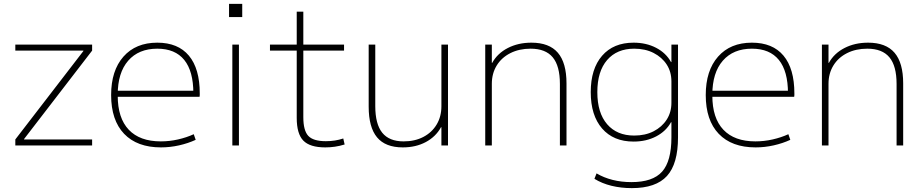

<svg xmlns="http://www.w3.org/2000/svg" viewBox="-20 -750 4754 990"><path d="M59 0V-31L410 -487V-489H59V-520H455V-489L104 -33V-31H455V0Z M810 10Q687 10 620 -60Q553 -130 553 -260Q553 -386 616.5 -458Q680 -530 791 -530Q898 -530 954 -463Q1010 -396 1010 -268Q1010 -263 1010 -259.5Q1010 -256 1009 -251H571V-282H988L977 -269Q977 -383 930 -441Q883 -499 791 -499Q695 -499 641 -437Q587 -375 587 -262V-257Q587 -141 644 -81Q701 -21 809 -21Q854 -21 898 -31Q942 -41 979 -58L989 -29Q950 -11 903.5 -0.5Q857 10 810 10Z M1161 -662V-730H1229V-662ZM1178 0V-520H1212V0Z M1657 10Q1578 10 1544 -25Q1510 -60 1510 -142V-489H1372V-520H1510V-690H1544V-520H1754V-489H1544V-146Q1544 -77 1569.5 -49.5Q1595 -22 1660 -22Q1685 -22 1707 -25.5Q1729 -29 1750 -36L1757 -5Q1731 3 1706.5 6.5Q1682 10 1657 10Z M2057 10Q1967 10 1924 -42Q1881 -94 1881 -200V-520H1915V-203Q1915 -110 1951 -65.5Q1987 -21 2061 -21Q2119 -21 2163 -44Q2207 -67 2231.5 -108Q2256 -149 2256 -202V-520H2290V0H2256V-94H2254Q2227 -45 2175.5 -17.5Q2124 10 2057 10Z M2482 0V-520H2516V-426H2518Q2545 -475 2598.5 -502.5Q2652 -530 2720 -530Q2812 -530 2856.5 -478Q2901 -426 2901 -320V0H2867V-317Q2867 -410 2830 -454.5Q2793 -499 2716 -499Q2657 -499 2611.5 -476Q2566 -453 2541 -412Q2516 -371 2516 -318V0Z M3238 220Q3182 220 3133 208Q3084 196 3045 172L3056 144Q3093 166 3138.5 177.5Q3184 189 3236 189Q3346 189 3394 135Q3442 81 3442 -42V-120H3440Q3414 -73 3363 -46.5Q3312 -20 3247 -20Q3143 -20 3084.5 -87.5Q3026 -155 3026 -275Q3026 -395 3084.5 -462.5Q3143 -530 3247 -530Q3312 -530 3363 -503.5Q3414 -477 3440 -430H3442V-520H3476V-42Q3476 95 3419 157.5Q3362 220 3238 220ZM3250 -51Q3307 -51 3350 -73Q3393 -95 3417.5 -133Q3442 -171 3442 -220V-330Q3442 -380 3417.5 -417.5Q3393 -455 3350 -477Q3307 -499 3250 -499Q3161 -499 3110.5 -440.5Q3060 -382 3060 -275Q3060 -168 3110.5 -109.5Q3161 -51 3250 -51Z M3876 10Q3753 10 3686 -60Q3619 -130 3619 -260Q3619 -386 3682.5 -458Q3746 -530 3857 -530Q3964 -530 4020 -463Q4076 -396 4076 -268Q4076 -263 4076 -259.5Q4076 -256 4075 -251H3637V-282H4054L4043 -269Q4043 -383 3996 -441Q3949 -499 3857 -499Q3761 -499 3707 -437Q3653 -375 3653 -262V-257Q3653 -141 3710 -81Q3767 -21 3875 -21Q3920 -21 3964 -31Q4008 -41 4045 -58L4055 -29Q4016 -11 3969.5 -0.5Q3923 10 3876 10Z M4218 0V-520H4252V-426H4254Q4281 -475 4334.5 -502.5Q4388 -530 4456 -530Q4548 -530 4592.5 -478Q4637 -426 4637 -320V0H4603V-317Q4603 -410 4566 -454.5Q4529 -499 4452 -499Q4393 -499 4347.5 -476Q4302 -453 4277 -412Q4252 -371 4252 -318V0Z"/></svg>

Font: M PLUS 1 ExtraLight
Style: Regular
Weight: 250
Version: Version 1.001